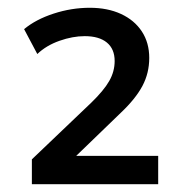

<svg xmlns="http://www.w3.org/2000/svg" viewBox="-20 -730 480 494"><path d="M62 -256V-320L215 -466Q247 -497 261 -521.5Q275 -546 275 -573Q275 -604 255 -620.5Q235 -637 198 -637Q167 -637 133 -625Q99 -613 76 -591L42 -655Q72 -680 118 -695Q164 -710 211 -710Q257 -710 291.5 -694Q326 -678 345 -649Q364 -620 364 -581Q364 -542 346.5 -509Q329 -476 291 -440L173 -326V-329H387V-256Z"/></svg>

Font: Nunito Sans 9pt SemiBold
Style: Regular
Weight: 600
Version: Version 3.101;gftools[0.9.27]